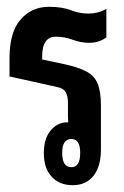

<svg xmlns="http://www.w3.org/2000/svg" viewBox="-20 -537 364 565"><path d="M194 8Q155 8 132 -17Q109 -42 109 -87Q109 -129 129 -153Q149 -177 177 -177Q179 -177 181 -177Q180 -186 180 -194V-234Q180 -254 173.5 -265.5Q167 -277 148 -281L8 -312V-366Q8 -442 40.5 -479.5Q73 -517 124 -517Q163 -517 188.5 -507Q214 -497 241 -497Q252 -497 265.5 -500Q279 -503 293 -511V-427Q284 -420 271 -415.5Q258 -411 242 -411Q218 -411 194 -420Q170 -429 144 -429Q104 -429 104 -370V-362L170 -348Q211 -339 234.5 -326.5Q258 -314 267.5 -290.5Q277 -267 277 -226V-97Q277 -47 255 -19.5Q233 8 194 8ZM190 -45Q216 -45 216 -87Q216 -128 190 -128Q163 -128 163 -87Q163 -45 190 -45Z"/></svg>

Font: Noto Sans Thai Looped UI Condensed Medium
Style: Regular
Weight: 500
Width: 3
Designer: Cadson Demak Team
Foundry: Cadson Demak Co., Ltd.
Version: Version 1.000